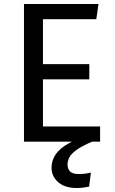

<svg xmlns="http://www.w3.org/2000/svg" viewBox="-20 -709 575 961"><path d="M100 -689H473L462 -613H195V-388H427V-312H195V-76H481V0H100ZM427 -33 441 0Q390 22 363.5 41Q337 60 327.5 78Q318 96 318 114Q318 136 330.5 149Q343 162 374 162Q390 162 403.5 160.5Q417 159 435 155L426 225Q411 228 397 230Q383 232 363 232Q305 232 271.5 203Q238 174 238 131Q238 94 258.5 64Q279 34 321 10Q363 -14 427 -33Z"/></svg>

Font: Fira Sans Variable
Style: Regular
Weight: 400
Designer: Carrois Corporate & Edenspiekermann AG
Foundry: Carrois Corporate GbR & Edenspiekermann AG
Version: Version 4.202